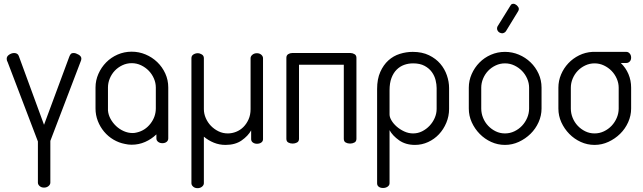

<svg xmlns="http://www.w3.org/2000/svg" viewBox="-20 -750 3361 1003"><path d="M405 -444Q405 -436 401 -428L243 -14V204Q243 214 233.5 222Q224 230 210 230Q196 230 187 222Q178 214 178 204V-11L19 -428Q17 -430 16 -435Q15 -440 15 -443Q15 -456 28 -464.5Q41 -473 54 -473Q62 -473 68.5 -469.5Q75 -466 78 -458L210 -98L342 -454Q345 -462 349.5 -467.5Q354 -473 365 -473Q376 -473 390.5 -464.5Q405 -456 405 -444Z M668 -480Q706 -480 740.5 -465.5Q775 -451 801.5 -425.5Q828 -400 843.5 -366Q859 -332 859 -293V-280V-184V-27Q859 -16 850.5 -9Q842 -2 828 -2Q815 -2 806 -9Q797 -16 797 -27V-48Q771 -23 738 -8.5Q705 6 668 6Q659 6 650 5Q641 4 633 2Q601 -4 573 -20.5Q545 -37 524 -62Q503 -87 491 -118Q479 -149 479 -183V-184V-280V-293Q479 -330 494 -364Q509 -398 534.5 -424Q560 -450 594.5 -465Q629 -480 668 -480ZM544 -280V-184V-173Q546 -150 557.5 -129Q569 -108 586.5 -91.5Q604 -75 626.5 -65Q649 -55 673 -55Q684 -55 695 -58Q738 -68 766 -104Q794 -140 794 -184V-280V-293Q794 -317 784 -340Q774 -363 757 -380.5Q740 -398 717 -409Q694 -420 668 -420Q642 -420 619 -409Q596 -398 579.5 -380.5Q563 -363 553.5 -340Q544 -317 544 -293Z M1322 -472Q1336 -472 1345 -464Q1354 -456 1354 -446V-23Q1354 -12 1345 -5.5Q1336 1 1322 1Q1310 1 1301 -5.5Q1292 -12 1292 -23V-69Q1276 -40 1242.5 -16.5Q1209 7 1158 7Q1126 7 1097.5 -4.5Q1069 -16 1045 -36V207Q1045 217 1035.5 225Q1026 233 1012 233Q998 233 989 225Q980 217 980 207V-180V-202V-446Q980 -459 990.5 -465.5Q1001 -472 1013 -472Q1024 -472 1034.5 -465.5Q1045 -459 1045 -446V-202V-180Q1045 -156 1055 -133Q1065 -110 1082 -92.5Q1099 -75 1121.5 -64Q1144 -53 1170 -53Q1192 -53 1213.5 -61.5Q1235 -70 1251.5 -86.5Q1268 -103 1278.5 -126.5Q1289 -150 1289 -180V-446Q1289 -456 1298.5 -464Q1308 -472 1322 -472Z M1811 -473Q1822 -473 1832 -467Q1842 -461 1842 -448V-25Q1842 -11 1831.5 -5.5Q1821 0 1809 0Q1796 0 1786 -5.5Q1776 -11 1776 -25V-412H1542V-25Q1542 -11 1531.5 -5.5Q1521 0 1509 0Q1496 0 1486 -5.5Q1476 -11 1476 -25V-448Q1476 -461 1485.5 -467Q1495 -473 1506 -473Z M2148 7Q2099 7 2065 -17Q2031 -41 2015 -70V207Q2015 218 2005 225Q1995 232 1981 232Q1967 232 1958.5 225.5Q1950 219 1950 208V-285Q1950 -337 1966.5 -374Q1983 -411 2009 -434.5Q2035 -458 2068.5 -468.5Q2102 -479 2136 -479Q2185 -479 2221 -461.5Q2257 -444 2280 -417Q2303 -390 2314.5 -356.5Q2326 -323 2326 -290V-181Q2326 -143 2311.5 -108.5Q2297 -74 2273 -48.5Q2249 -23 2216.5 -8Q2184 7 2148 7ZM2138 -53Q2163 -53 2185 -64Q2207 -75 2224 -93Q2241 -111 2251 -134Q2261 -157 2261 -181V-290Q2261 -309 2255.5 -331.5Q2250 -354 2236 -373.5Q2222 -393 2198 -406Q2174 -419 2138 -419Q2113 -419 2091 -411Q2069 -403 2052 -386Q2035 -369 2025 -342.5Q2015 -316 2015 -278V-152Q2015 -138 2025 -121Q2035 -104 2052 -89Q2069 -74 2091.5 -63.5Q2114 -53 2138 -53Z M2618 -479Q2656 -479 2690.5 -464.5Q2725 -450 2751.5 -424.5Q2778 -399 2793.5 -365Q2809 -331 2809 -292V-183Q2809 -146 2793.5 -111.5Q2778 -77 2751.5 -51Q2725 -25 2690.5 -9Q2656 7 2618 7Q2580 7 2546 -8.5Q2512 -24 2486 -50.5Q2460 -77 2444.5 -111Q2429 -145 2429 -183V-292Q2429 -329 2444 -363Q2459 -397 2484.5 -423Q2510 -449 2544.5 -464Q2579 -479 2618 -479ZM2744 -292Q2744 -316 2734 -339Q2724 -362 2707 -379.5Q2690 -397 2667 -408Q2644 -419 2618 -419Q2592 -419 2569 -408Q2546 -397 2529.5 -379.5Q2513 -362 2503.5 -339Q2494 -316 2494 -292V-183Q2494 -158 2503.5 -134.5Q2513 -111 2530 -93Q2547 -75 2569.5 -64Q2592 -53 2618 -53Q2644 -53 2667 -64Q2690 -75 2707 -93Q2724 -111 2734 -134.5Q2744 -158 2744 -183ZM2623 -587Q2621 -585 2619 -582.5Q2617 -580 2615 -580Q2607 -574 2595.5 -577.5Q2584 -581 2579 -591Q2574 -601 2579 -612L2646 -720Q2648 -724 2651 -727Q2661 -733 2671 -728Q2681 -723 2686 -715Q2695 -704 2686 -690Z M3223 -421Q3249 -396 3263 -363Q3277 -330 3277 -292V-183Q3277 -146 3261.5 -111.5Q3246 -77 3219.5 -51Q3193 -25 3158.5 -9Q3124 7 3086 7Q3048 7 3014 -8.5Q2980 -24 2954 -50.5Q2928 -77 2912.5 -111Q2897 -145 2897 -183V-292Q2897 -328 2911 -361Q2925 -394 2949 -419.5Q2973 -445 3005.5 -461Q3038 -477 3075 -479H3079H3252Q3262 -479 3269.5 -470.5Q3277 -462 3277 -449Q3277 -436 3269.5 -428.5Q3262 -421 3252 -421ZM3212 -292Q3212 -316 3202 -339Q3192 -362 3175 -379.5Q3158 -397 3135 -408Q3112 -419 3086 -419Q3060 -419 3037 -408Q3014 -397 2997.5 -379.5Q2981 -362 2971.5 -339Q2962 -316 2962 -292V-183Q2962 -158 2971.5 -134.5Q2981 -111 2998 -93Q3015 -75 3037.5 -64Q3060 -53 3086 -53Q3112 -53 3135 -64Q3158 -75 3175 -93Q3192 -111 3202 -134.5Q3212 -158 3212 -183Z"/></svg>

Font: AkaAcidDosis
Style: Regular
Weight: 400
Designer: Edgar Tolentino, Pablo Impallari, Igino Marini, Aka-Acid
Foundry: Edgar Tolentino, Pablo Impallari, Igino Marini, Cyberella
Version: Version 1.007